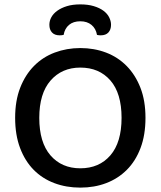

<svg xmlns="http://www.w3.org/2000/svg" viewBox="-20 -841 733 875"><path d="M643 -304Q643 -226 620.5 -166.5Q598 -107 558 -67Q518 -27 464 -6.5Q410 14 346 14Q282 14 227.5 -6.5Q173 -27 133.5 -67Q94 -107 71.5 -166.5Q49 -226 49 -304Q49 -382 72 -441Q95 -500 135 -540.5Q175 -581 229.5 -601.5Q284 -622 346 -622Q409 -622 463 -601.5Q517 -581 557 -540.5Q597 -500 620 -441Q643 -382 643 -304ZM534 -304Q534 -416 483 -474.5Q432 -533 346 -533Q262 -533 210.5 -474Q159 -415 159 -304Q159 -192 210 -133Q261 -74 346 -74Q432 -74 483 -133Q534 -192 534 -304ZM346 -744Q314 -744 294.5 -727.5Q275 -711 270 -682Q265 -681 261 -680.5Q257 -680 252 -680Q229 -680 217 -693Q205 -706 205 -728Q205 -746 214 -762.5Q223 -779 241 -792Q259 -805 285 -813Q311 -821 346 -821Q381 -821 407.5 -813Q434 -805 451.5 -792Q469 -779 477.5 -762Q486 -745 486 -728Q486 -706 474 -693Q462 -680 439 -680Q434 -680 430 -680.5Q426 -681 422 -682Q417 -711 397 -727.5Q377 -744 346 -744Z"/></svg>

Font: Baloo Paaji 2 Medium
Style: Regular
Weight: 500
Designer: Shuchita Grover, Noopur Datye and Ek Type
Foundry: Ek Type
Version: Version 1.640;hotconv 1.0.111;makeotfexe 2.5.65597; ttfautoh